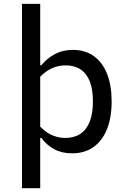

<svg xmlns="http://www.w3.org/2000/svg" viewBox="-20 -785 660 998"><path d="M189 193.3H94.3V-765H189ZM355.2 12Q301.5 12 261.9 -9.4Q222.3 -30.8 195.3 -67.8H173.2V-144.3Q207.2 -103.5 243.2 -85.8Q279.3 -68 319 -68Q365.3 -68 397.4 -89Q429.5 -110 446.2 -152.2Q463 -194.5 463 -257.7Q463 -319.8 446.8 -361.4Q430.5 -403 398.8 -424.1Q367 -445.2 320.3 -445.2Q280.5 -445.2 244.5 -427.7Q208.5 -410.2 173.2 -369.3V-445.7H194.8Q225.3 -482.8 265.8 -504.2Q306.2 -525.7 359.2 -525.7Q423.3 -525.7 468.4 -492.9Q513.5 -460.2 536.9 -400Q560.3 -339.8 560.3 -257.7Q560.3 -174.2 536.1 -113.6Q511.8 -53 465.7 -20.5Q419.5 12 355.2 12Z"/></svg>

Font: Monaspace Neon Var ExtraLight
Style: Regular
Weight: 200
Designer: Riley Cran and the Lettermatic Team
Version: Version 1.200 (Monaspace Neon Var)